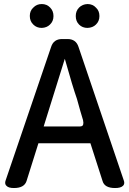

<svg xmlns="http://www.w3.org/2000/svg" viewBox="-20 -905 646 959"><path d="M379.9 -273.4Q387.7 -273.4 392.1 -277.3Q396.5 -281.2 396.5 -292Q396.5 -302.7 389.6 -322.3Q389.6 -322.3 381.3 -350.1Q373 -377.9 364.3 -411.1Q343.8 -468.8 303.7 -611.3L198.2 -273.4ZM49.8 34.2Q22.5 34.2 12.7 23.4Q5.9 17.6 5.9 7.8Q5.9 2.9 7.8 -2.9L235.4 -670.9Q248 -710 290 -710H317.4Q359.4 -710 372.1 -670.9L598.6 -2.9Q600.6 2.9 600.6 7.8Q600.6 17.6 593.8 23.4Q583 34.2 554.7 34.2Q502 34.2 492.2 -1L431.6 -189.5H171.9L112.3 0Q100.6 34.2 49.8 34.2ZM229.5 -782.2Q213.9 -766.6 188.5 -765.6Q163.1 -765.6 146.5 -782.2Q128.9 -798.8 128.9 -825.2Q128.9 -851.6 146.5 -867.2Q163.1 -884.8 188.5 -884.8Q213.9 -884.8 230.5 -867.2Q247.1 -850.6 247.1 -824.7Q247.1 -798.8 229.5 -782.2ZM459 -782.2Q443.4 -766.6 417 -765.6Q391.6 -765.6 375 -782.2Q358.4 -798.8 358.4 -824.7Q358.4 -850.6 375 -867.2Q391.6 -883.8 417 -884.8Q443.4 -884.8 460 -866.2Q476.6 -850.6 476.6 -824.7Q476.6 -798.8 459 -782.2Z"/></svg>

Font: TaiwanPearl
Style: Regular
Weight: 400
Version: Version 2.102